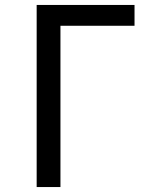

<svg xmlns="http://www.w3.org/2000/svg" viewBox="-20 -755 640 775"><path d="M128 0V-735H523V-651H224V0Z"/></svg>

Font: Iosevka Aile Medium
Style: Regular
Weight: 500
Designer: Belleve Invis
Foundry: Belleve Invis
Version: Version 27.3.5; ttfautohint (v1.8.4)